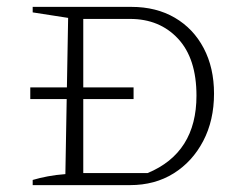

<svg xmlns="http://www.w3.org/2000/svg" viewBox="-20 -538 720 558"><path d="M362 -518Q434 -518 488 -486.5Q542 -455 572 -398Q602 -341 602 -266Q602 -188 570.5 -128Q539 -68 484.5 -34Q430 0 358 0H75V-15Q95 -21 119 -25.5Q143 -30 170 -32L178 -486L75 -502V-518ZM409 -35Q551 -94 551 -260Q551 -368 497.5 -425.5Q444 -483 358 -483H222V-35ZM68 -284H368.2V-250H68Z"/></svg>

Font: Piazzolla SC ExtraLight
Style: Regular
Weight: 200
Designer: Juan Pablo del Peral
Foundry: Huerta Tipografica
Version: Version 1.330